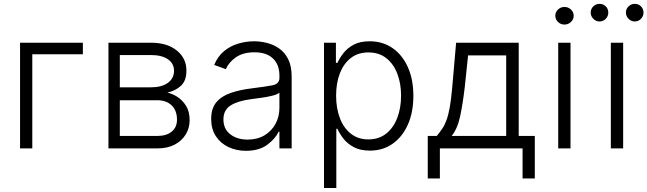

<svg xmlns="http://www.w3.org/2000/svg" viewBox="-20 -766 3341 991"><path d="M407.7 -545.5V-485.8H146.7V0H83.5V-545.5Z M539.8 0V-545.5H759.6Q843 -545.5 892.8 -505.1Q942.5 -464.8 942.1 -401.6Q942.5 -349.8 914.1 -323.5Q885.7 -297.2 843.8 -288Q867.5 -283.4 894.2 -266.9Q920.8 -250.4 939.8 -220.5Q958.8 -190.7 958.8 -145.2Q958.8 -105.1 938.7 -72.1Q918.7 -39.1 881.4 -19.5Q844.1 0 793 0ZM598.4 -64.3H793Q839.8 -64.6 866.7 -87Q893.5 -109.4 893.5 -148.1Q893.5 -194.6 866.7 -221.4Q839.8 -248.2 793 -248.6H598.4ZM598.4 -315.3H758.5Q814.3 -315.3 846.2 -338.2Q878.2 -361.2 878.2 -400.9Q878.2 -438.6 846.4 -460.2Q814.6 -481.9 759.6 -481.9H598.4Z M1249.3 12.4Q1199.9 12.4 1159.1 -6.9Q1118.3 -26.3 1094.1 -63Q1070 -99.8 1070 -152.3Q1070 -206.3 1096.6 -238.1Q1123.2 -269.9 1170.6 -286.2Q1218 -302.6 1279.5 -310Q1348.4 -318.5 1385.3 -325.5Q1422.2 -332.4 1422.2 -363.3V-376.1Q1422.2 -432.2 1389 -464.1Q1355.8 -496.1 1293.7 -496.1Q1234.7 -496.1 1197.6 -470.2Q1160.5 -444.2 1145.6 -409.1L1085.6 -430.8Q1104 -475.5 1136.7 -502.3Q1169.4 -529.1 1209.9 -541Q1250.4 -552.9 1291.9 -552.9Q1323.2 -552.9 1356.9 -544.7Q1390.6 -536.6 1419.9 -516.5Q1449.2 -496.4 1467.3 -460.9Q1485.4 -425.4 1485.4 -370.4V0H1422.2V-86.3H1418.3Q1401.3 -50.1 1359.4 -18.8Q1317.5 12.4 1249.3 12.4ZM1257.8 -45.5Q1308.2 -45.5 1345.2 -67.6Q1382.1 -89.8 1402.2 -127.1Q1422.2 -164.4 1422.2 -209.2V-288Q1413 -279.1 1387.4 -272.5Q1361.9 -266 1331.9 -261.7Q1301.8 -257.5 1279.5 -254.6Q1210.2 -246.1 1171.7 -222.7Q1133.2 -199.2 1133.2 -149.5Q1133.2 -100.1 1168.7 -72.8Q1204.2 -45.5 1257.8 -45.5Z M1652.3 204.5V-545.5H1713.8V-441.4H1721.6Q1732.6 -465.9 1752.5 -491.7Q1772.4 -517.4 1805.2 -535.2Q1838.1 -552.9 1888.1 -552.9Q1955.6 -552.9 2006.4 -517.6Q2057.2 -482.2 2085.4 -418.9Q2113.6 -355.5 2113.6 -271.3Q2113.6 -186.8 2085.4 -123.2Q2057.2 -59.7 2006.6 -24.1Q1956 11.4 1889.2 11.4Q1839.8 11.4 1806.5 -6.4Q1773.1 -24.1 1752.8 -50.2Q1732.6 -76.3 1721.6 -101.2H1715.9V204.5ZM1714.8 -272.4Q1714.8 -206.7 1734.6 -155.5Q1754.3 -104.4 1791.5 -75.5Q1828.8 -46.5 1881.4 -46.5Q1935.7 -46.5 1973.4 -76.5Q2011 -106.5 2030.5 -157.7Q2050.1 -208.8 2050.1 -272.4Q2050.1 -335.2 2030.7 -385.7Q2011.4 -436.1 1973.9 -465.7Q1936.4 -495.4 1881.4 -495.4Q1828.1 -495.4 1791 -466.8Q1753.9 -438.2 1734.4 -388Q1714.8 -337.7 1714.8 -272.4Z M2187.9 155.2V-64.3H2234.4Q2250.4 -83.5 2263 -102.3Q2275.6 -121.1 2285 -147Q2294.4 -172.9 2301.7 -213.6Q2308.9 -254.3 2314.3 -317.1L2334.2 -545.5H2657.3V-64.3H2740.4V155.2H2677.2V0H2250.4V155.2ZM2311.1 -64.3H2592.7V-480.1H2396L2378.9 -317.1Q2369 -232.2 2355.3 -167.1Q2341.6 -101.9 2311.1 -64.3Z M2861.2 0V-545.5H2924.7V0ZM2893.5 -639.2Q2873.9 -639.2 2860.1 -652.7Q2846.2 -666.2 2846.2 -684.7Q2846.2 -703.5 2860.1 -716.8Q2873.9 -730.1 2893.5 -730.1Q2913 -730.1 2927 -716.8Q2941.1 -703.5 2941.1 -684.7Q2941.1 -666.2 2927 -652.7Q2913 -639.2 2893.5 -639.2Z M3132.8 0V-545.5H3196.4V0ZM3074.2 -655.2Q3056.1 -655.2 3042.4 -669Q3028.8 -682.9 3028.8 -700.6Q3028.8 -720.2 3042.4 -733.1Q3056.1 -746.1 3074.2 -746.1Q3093.8 -746.1 3106.7 -733.1Q3119.7 -720.2 3119.7 -700.6Q3119.7 -682.9 3106.7 -669Q3093.8 -655.2 3074.2 -655.2ZM3256 -655.2Q3237.9 -655.2 3224.3 -669Q3210.6 -682.9 3210.6 -700.6Q3210.6 -720.2 3224.3 -733.1Q3237.9 -746.1 3256 -746.1Q3275.6 -746.1 3288.5 -733.1Q3301.5 -720.2 3301.5 -700.6Q3301.5 -682.9 3288.5 -669Q3275.6 -655.2 3256 -655.2Z"/></svg>

Font: Inter UI Light
Style: Regular
Weight: 300
Designer: Rasmus Andersson
Foundry: rsms
Version: 3.2;8d6f07862